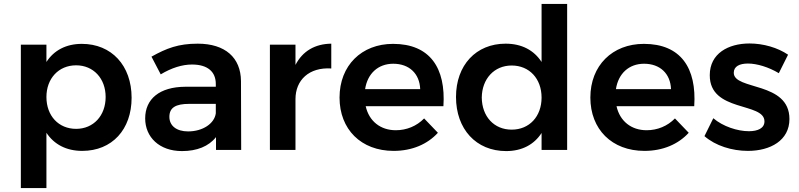

<svg xmlns="http://www.w3.org/2000/svg" viewBox="-20 -762 4063 976"><path d="M396 -539C316 -539 254 -506 216 -447V-535H86V194H216V-87C255 -28 317 5 398 5C550 5 649 -104 649 -265C649 -429 547 -539 396 -539ZM367 -107C278 -107 216 -173 216 -269C216 -363 278 -430 367 -430C455 -430 517 -363 517 -269C517 -174 455 -107 367 -107Z M1078 0H1206L1205 -350C1204 -469 1125 -540 985 -540C887 -540 827 -517 750 -474L797 -384C852 -417 906 -434 956 -434C1036 -434 1077 -397 1077 -335V-321H921C791 -320 718 -259 718 -160C718 -65 790 6 905 6C981 6 1041 -18 1078 -65ZM936 -94C877 -94 841 -123 841 -168C841 -215 873 -234 942 -234H1077V-186C1070 -134 1011 -94 936 -94Z M1482 -432V-535H1352V0H1482V-258C1482 -355 1551 -421 1664 -414V-540C1581 -539 1518 -502 1482 -432Z M1978 -539C1818 -539 1706 -429 1706 -266C1706 -105 1815 5 1981 5C2075 5 2153 -29 2206 -87L2136 -160C2098 -121 2047 -100 1992 -100C1914 -100 1856 -146 1839 -222H2234C2247 -416 2166 -539 1978 -539ZM2116 -309H1836C1848 -388 1902 -438 1979 -438C2060 -438 2113 -388 2116 -309Z M2863 -742H2733V-447C2694 -507 2632 -540 2550 -540C2400 -540 2298 -431 2298 -269C2298 -106 2400 6 2553 6C2633 6 2695 -27 2733 -86V0H2863ZM2581 -103C2491 -103 2430 -170 2429 -266C2430 -361 2492 -429 2581 -429C2671 -429 2733 -362 2733 -266C2733 -170 2671 -103 2581 -103Z M3253 -539C3093 -539 2981 -429 2981 -266C2981 -105 3090 5 3256 5C3350 5 3428 -29 3481 -87L3411 -160C3373 -121 3322 -100 3267 -100C3189 -100 3131 -146 3114 -222H3509C3522 -416 3441 -539 3253 -539ZM3391 -309H3111C3123 -388 3177 -438 3254 -438C3335 -438 3388 -388 3391 -309Z M3939 -390 3986 -484C3933 -520 3860 -541 3790 -541C3682 -541 3588 -490 3588 -380C3587 -190 3866 -244 3866 -145C3866 -110 3832 -95 3787 -95C3729 -95 3655 -119 3606 -161L3561 -70C3617 -21 3701 5 3782 5C3896 5 3993 -48 3993 -157C3993 -349 3710 -302 3710 -392C3710 -425 3740 -439 3782 -439C3828 -439 3887 -421 3939 -390Z"/></svg>

Font: Montserrat_SPRD_medium Medium
Style: Regular
Weight: 400
Designer: Julieta Ulanovsky edited by Nelly Hempel
Foundry: Julieta Ulanovsky
Version: Version 4.000;PS 004.000;hotconv 1.0.88;makeotf.lib2.5.64775